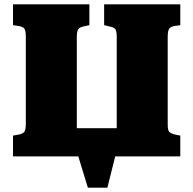

<svg xmlns="http://www.w3.org/2000/svg" viewBox="-20 -721 891 885"><path d="M385 144 341 0H40V-96L68 -101Q86 -105 92.5 -114Q99 -123 99 -153V-551Q99 -579 92.5 -588.5Q86 -598 66 -601L40 -605V-701H392V-605L364 -599Q346 -595 340 -585Q334 -575 334 -548V-130H518V-552Q518 -578 511.5 -586.5Q505 -595 485 -599L460 -605V-701H811V-605L784 -601Q766 -598 759.5 -588Q753 -578 753 -550V-149Q753 -121 760 -113.5Q767 -106 786 -101L811 -96V0H511L475 144Z"/></svg>

Font: Literata Black
Style: Regular
Weight: 900
Designer: Latin by Veronika Burian and Jose Scaglione. Greek by Irene Vlachou. Cyrillic by Vera Evstafieva.
Foundry: TypeTogether
Version: Version 3.103;gftools[0.9.29]